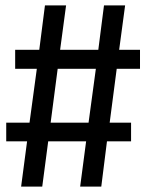

<svg xmlns="http://www.w3.org/2000/svg" viewBox="-20 -689 540 709"><path d="M411 -435 385 -236H464V-167H375L354 0H276L298 -167H158L136 0H58L80 -167H3V-236H89L116 -435H36V-505H125L146 -669H224L202 -505H343L364 -669H442L420 -505H497V-435ZM167 -236H307L334 -435H193Z"/></svg>

Font: Feura Sans
Style: Regular
Weight: 400
Designer: Carrois Corporate & Edenspiekermann
Foundry: Carrois Corporate GbR & Edenspiekermann AG
Version: Version 1.001